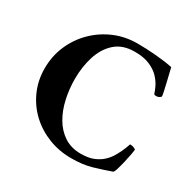

<svg xmlns="http://www.w3.org/2000/svg" viewBox="-148 -799 953 953"><g transform="rotate(30 329.0 -322.0)"><path d="M377 -651Q425 -651 481 -646.5Q537 -642 580 -633Q581 -629 586 -607.5Q591 -586 597.5 -559.5Q604 -533 608.5 -511.5Q613 -490 613 -485Q613 -481 605 -476Q597 -471 588 -471Q584 -471 580.5 -471.5Q577 -472 574 -475Q570 -489 559.5 -511.5Q549 -534 528 -556.5Q507 -579 472.5 -594Q438 -609 386 -609Q317 -609 275 -571.5Q233 -534 214 -473.5Q195 -413 195 -344Q195 -287 207 -232Q219 -177 244.5 -133Q270 -89 310 -62.5Q350 -36 405 -36Q449 -36 478 -48Q507 -60 526 -78Q547 -97 562 -124Q577 -151 585.5 -173Q594 -195 595 -199Q616 -199 629 -188Q629 -184 625 -161.5Q621 -139 614.5 -111.5Q608 -84 601.5 -62.5Q595 -41 589 -39Q543 -23 493 -8Q443 7 375 7Q306 7 245 -17Q184 -41 138 -84Q92 -127 65.5 -186Q39 -245 39 -314Q39 -385 65.5 -446Q92 -507 138.5 -553Q185 -599 246 -625Q307 -651 377 -651Z"/></g></svg>

Font: Amiri
Style: Bold
Weight: 700
Designer: Khaled Hosny
Version: Version 0.113